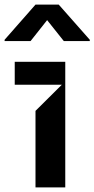

<svg xmlns="http://www.w3.org/2000/svg" viewBox="-47 -814 410 834"><path d="M343 -635.7V-641.3L208.1 -794H107.2L-27 -641.3V-635.7H85.9L157.7 -726.6L230.1 -635.7ZM236.5 0V-545.5H17V-446H221.6L107.2 -332.4V0Z"/></svg>

Font: Riot Sans 2.0
Style: Bold
Weight: 600
Designer: Rasmus Andersson
Foundry: rsms
Version: Version 3.006;hotconv 1.0.109;makeotfexe 2.5.65596